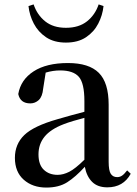

<svg xmlns="http://www.w3.org/2000/svg" viewBox="-20 -826 613 862"><path d="M107.9 -798.8 130.9 -806.2Q147 -758.8 183.1 -730Q219.2 -701.2 275.9 -701.2Q334 -701.2 370.6 -730.2Q407.2 -759.3 422.9 -806.2L444.8 -798.8Q440.4 -757.3 421.1 -720Q401.9 -682.6 366 -658.7Q330.1 -634.8 275.9 -634.8Q222.7 -634.8 187 -658.7Q151.4 -682.6 131.8 -720Q112.3 -757.3 107.9 -798.8ZM461.9 15.1Q418.5 15.1 393.8 -9.3Q369.1 -33.7 360.8 -77.1Q318.8 -31.2 281.5 -7.6Q244.1 16.1 188 16.1Q126.5 16.1 86.7 -19Q46.9 -54.2 46.9 -117.2Q46.9 -178.7 88.9 -219.5Q130.9 -260.3 238.8 -291Q266.1 -299.3 297.1 -307.6Q328.1 -315.9 358.9 -324.2V-372.1Q358.9 -453.1 333.7 -481.4Q308.6 -509.8 250 -509.8Q217.8 -509.8 185.1 -500L173.8 -428.2Q170.4 -392.1 154.1 -377Q137.7 -361.8 116.2 -361.8Q70.8 -361.8 62 -403.8Q73.2 -468.3 130.9 -505.6Q188.5 -543 285.2 -543Q379.4 -543 423.6 -499Q467.8 -455.1 467.8 -356V-100.1Q467.8 -60.1 477.5 -45.4Q487.3 -30.8 505.9 -30.8Q518.1 -30.8 527.8 -37.4Q537.6 -43.9 550.8 -61L566.9 -45.9Q533.7 15.1 461.9 15.1ZM358.9 -108.9V-296.9Q332.5 -290 308.1 -282.7Q283.7 -275.4 265.1 -268.1Q207 -245.6 179.9 -212.2Q152.8 -178.7 152.8 -132.8Q152.8 -86.4 176.8 -63.7Q200.7 -41 238.8 -41Q263.7 -41 290.8 -54.7Q317.9 -68.4 358.9 -108.9Z"/></svg>

Font: Source Han Serif TW SemiBold
Style: Regular
Weight: 600
Designer: Ryoko NISHIZUKA Ë•øÂ°öÊ∂ºÂ≠ê (kana & ideographs); Frank Grie√ühammer (Latin, Greek & Cyrillic); Wenlong ZHANG Âº†ÊñáÈæô 
Foundry: Adobe
Version: Version 2.003;hotconv 1.1.1;makeotfexe 2.6.0